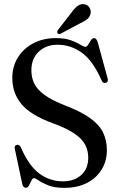

<svg xmlns="http://www.w3.org/2000/svg" viewBox="-20 -895 575 927"><path d="M290 12Q244 12 214 0.2Q184 -11.5 167.5 -23.2Q151 -35 144 -35Q137.5 -35 132 -23.5Q126.5 -12 120.2 -0.2Q114 11.5 106 11.5Q91.5 11.5 87.5 -6.5L51.5 -176.5Q48 -192 61 -195.5Q72.5 -199 80.5 -184Q119.5 -94 170.2 -56.8Q221 -19.5 284 -19.5Q338 -19.5 372 -49.8Q406 -80 406 -134Q406 -166.5 392 -194.8Q378 -223 341.2 -248.8Q304.5 -274.5 236.5 -299.5Q128 -339 83.8 -392Q39.5 -445 39.5 -518.5Q39.5 -575 66.8 -618.2Q94 -661.5 141.2 -686.2Q188.5 -711 249.5 -711Q293.5 -711 322.2 -700.5Q351 -690 367.5 -679.5Q384 -669 392.5 -669Q399.5 -669 405.8 -679.5Q412 -690 418.8 -700.5Q425.5 -711 434 -711Q446 -711 452 -690.5L499.5 -517Q504.5 -500 492 -495.5Q478 -490.5 471 -506Q429 -601.5 375.5 -640.2Q322 -679 257.5 -679Q202.5 -679 167 -645.5Q131.5 -612 131.5 -555Q131.5 -521 145.2 -492Q159 -463 194.8 -436.8Q230.5 -410.5 296.5 -385Q372 -356 415.8 -324.2Q459.5 -292.5 477.8 -254.8Q496 -217 496 -170Q496 -118 471 -76.8Q446 -35.5 400 -11.8Q354 12 290 12ZM326 -835.5Q341 -856.5 355.8 -867Q370.5 -877.5 387 -874.5Q403.5 -872 411.8 -858.5Q420 -845 417.5 -831.5Q414.5 -813 401.2 -802.5Q388 -792 368 -783L273 -732.5Q263 -727.5 258 -734.5Q253.5 -740 260 -750.5Z"/></svg>

Font: Fraunces 144pt Soft
Style: Regular
Weight: 400
Version: Version 1.000;[0bf87f6ff]